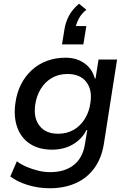

<svg xmlns="http://www.w3.org/2000/svg" viewBox="-20 -816 694 1025"><path d="M245 189Q186 189 129.5 172Q73 155 35 126L70 45Q94 63 124 75.5Q154 88 185.5 95.5Q217 103 247 103Q325 103 373 65.5Q421 28 433 -44L446 -122H442Q424 -87 395.5 -63.5Q367 -40 332.5 -28.5Q298 -17 259 -17Q188 -17 140.5 -48Q93 -79 72.5 -135Q52 -191 62 -264Q69 -319 91.5 -364Q114 -409 149.5 -441.5Q185 -474 230.5 -491Q276 -508 330 -508Q389 -508 431 -478Q473 -448 486 -397H490L506 -498H605L535 -51Q523 27 484.5 80.5Q446 134 385 161.5Q324 189 245 189ZM290 -102Q337 -102 373.5 -123Q410 -144 433.5 -182.5Q457 -221 463 -269Q473 -338 440 -379.5Q407 -421 340 -421Q293 -421 257 -400Q221 -379 198 -342Q175 -305 168 -257Q158 -187 191 -144.5Q224 -102 290 -102ZM311 -579 323 -653Q329 -696 348 -731.5Q367 -767 402 -796L441 -764Q413 -741 400 -715Q387 -689 382 -664L365 -677H441L425 -579Z"/></svg>

Font: Nunito Sans 7pt SemiBold
Style: Italic
Weight: 600
Italic angle: -9°
Designer: Vernon Adams
Foundry: Vernon Adams
Version: Version 3.101;gftools[0.9.27]